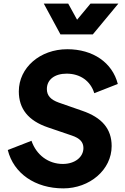

<svg xmlns="http://www.w3.org/2000/svg" viewBox="-20 -1029 690 1061"><path d="M493 -839 634 -1009H480L406 -920L357 -1009H222L314 -839ZM330 12C475 12 597 -90 597 -222C597 -317 543 -380 434 -417L305 -462C260 -478 239 -501 239 -537C239 -589 282 -622 348 -622C423 -622 480 -582 501 -514L631 -565C601 -683 494 -757 352 -757C201 -757 84 -655 84 -524C84 -428 136 -362 245 -325L377 -280C422 -265 441 -243 441 -211C441 -161 394 -123 327 -123C248 -123 181 -172 154 -251L23 -200C55 -71 174 12 330 12Z"/></svg>

Font: Plus Jakarta Sans ExtraBold
Style: Italic
Weight: 800
Italic angle: -8°
Designer: Gumpita Rahayu
Foundry: Tokotype
Version: Version 2.071;gftools[0.9.30]